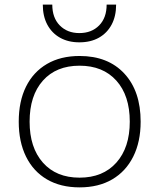

<svg xmlns="http://www.w3.org/2000/svg" viewBox="-20 -798 690 830"><path d="M324 12Q242 12 183 -22.5Q124 -57 92.5 -121Q61 -185 61 -272Q61 -360 92.5 -423.5Q124 -487 183 -521.5Q242 -556 324 -556Q447 -556 517.5 -480Q588 -404 588 -272Q588 -185 556 -121Q524 -57 465 -22.5Q406 12 324 12ZM324 -30Q425 -30 483 -95Q541 -160 541 -272Q541 -385 483 -449.5Q425 -514 324 -514Q223 -514 165.5 -449.5Q108 -385 108 -272Q108 -160 165.5 -95Q223 -30 324 -30ZM323 -615Q275 -615 239.5 -635Q204 -655 184.5 -691.5Q165 -728 165 -778H206Q206 -721 238.5 -688Q271 -655 323 -655Q376 -655 408.5 -688Q441 -721 441 -778H482Q482 -728 462.5 -691.5Q443 -655 407.5 -635Q372 -615 323 -615Z"/></svg>

Font: Azeret Mono Thin Thin
Style: Regular
Weight: 250
Version: Version 1.002